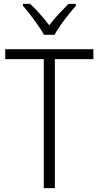

<svg xmlns="http://www.w3.org/2000/svg" viewBox="-20 -967 507 987"><path d="M262 0H205V-663H7V-714H460V-663H262ZM206 -788Q194 -810 175 -837.5Q156 -865 135.5 -891.5Q115 -918 98 -937V-947H135Q159 -925 185 -895.5Q211 -866 233 -837Q256 -867 281 -894Q306 -921 332 -947H370V-937Q352 -917 331 -890.5Q310 -864 291 -837Q272 -810 260 -788Z"/></svg>

Font: Noto Sans Myanmar UI SemiCondensed Light
Style: Regular
Weight: 300
Width: 4
Designer: Monotype Design Team
Foundry: Monotype Imaging Inc.
Version: Version 2.103; ttfautohint (v1.8.4.7-5d5b)